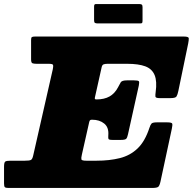

<svg xmlns="http://www.w3.org/2000/svg" viewBox="-70 -931 955 951"><path d="M396 -831Q396 -820.5 400 -817.8Q404 -815 413.5 -815H625Q633 -815 634.5 -818.5Q636 -822 636 -830V-895.5Q636 -905.5 632.2 -908.2Q628.5 -911 619 -911H406Q399.5 -911 397.8 -907.8Q396 -904.5 396 -897.5ZM372 -327Q373.5 -332.5 375.8 -335.2Q378 -338 385 -338H386.5Q423 -338 446.2 -319Q469.5 -300 466.5 -262Q465.5 -248.5 467.2 -243.2Q469 -238 487 -238H528Q549.5 -238 555 -243.5Q560.5 -249 564 -266L617.5 -507Q621 -524 617.8 -528.5Q614.5 -533 593 -533H560Q533.5 -533 528 -523.2Q522.5 -513.5 514 -497.5Q498.5 -468 472.5 -453.2Q446.5 -438.5 407.5 -438.5H407Q403 -438.5 400.8 -440.2Q398.5 -442 400 -448L433.5 -598Q436 -609.5 443 -612.2Q450 -615 463 -615H560Q616 -615 649.5 -602.5Q683 -590 695.8 -559.2Q708.5 -528.5 701 -475Q699 -460.5 699.8 -452.8Q700.5 -445 721 -445H774Q799 -445 804.2 -453.2Q809.5 -461.5 813.5 -481L862 -715Q865.5 -732.5 865 -741.2Q864.5 -750 841 -750H103Q91.5 -750 87.8 -747.2Q84 -744.5 84 -733V-637Q84 -620.5 90.5 -617.8Q97 -615 112 -615H171.5Q191.5 -615 193 -608.8Q194.5 -602.5 191.5 -588L94.5 -161Q90.5 -142.5 83.2 -138.8Q76 -135 53 -135H-18Q-38.5 -135 -44.2 -130.5Q-50 -126 -50 -104.5V-22Q-50 -7 -45.5 -3.5Q-41 0 -27 0H682Q707.5 0 714 -5.8Q720.5 -11.5 725 -32L781 -293Q785 -311.5 783.2 -318.2Q781.5 -325 757 -325H708Q686 -325 680.5 -319Q675 -313 670 -297.5Q648 -230.5 611.2 -195.5Q574.5 -160.5 523.5 -147.8Q472.5 -135 408 -135H358Q335 -135 333.2 -141.5Q331.5 -148 335.5 -165Z"/></svg>

Font: Besley Black
Style: Italic
Weight: 900
Italic angle: -13°
Designer: Owen Earl
Foundry: indestructible type*
Version: Version 2.001